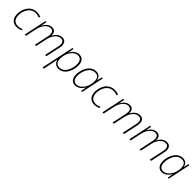

<svg xmlns="http://www.w3.org/2000/svg" viewBox="443 -2253 4200 4200"><g transform="rotate(45 2543.5 -152.5)"><path d="M246 10C301 10 343 -3 376 -20V-55C335 -36 296 -25 249 -25C107 -25 74 -152 101 -283C129 -413 209 -504 333 -504C373 -504 415 -494 445 -480L457 -515C422 -530 377 -539 337 -539C185 -539 94 -433 63 -290C30 -135 76 10 246 10Z M490 0H528L585 -265C612 -396 701 -504 792 -504C889 -504 893 -414 876 -331L805 0H843L900 -268C927 -396 1014 -504 1108 -504C1201 -504 1212 -424 1194 -343L1121 0H1160L1232 -339C1254 -442 1234 -539 1117 -539C1021 -539 955 -461 921 -397H920C922 -483 888 -539 803 -539C707 -539 644 -460 612 -399H609L634 -530H602Z M1274 234H1312L1359 13C1367 -25 1377 -79 1383 -119H1385C1401 -39 1457 10 1539 10C1672 10 1760 -108 1790 -254C1825 -419 1774 -539 1648 -539C1568 -539 1496 -492 1445 -403H1443L1468 -530H1435ZM1539 -25C1408 -25 1394 -145 1419 -268C1447 -407 1542 -504 1639 -504C1744 -504 1780 -401 1751 -261C1722 -126 1650 -25 1539 -25Z M2051 10C2130 10 2205 -42 2255 -128H2257L2233 0H2265L2377 -530H2346L2317 -416H2315C2303 -473 2266 -539 2168 -539C2032 -539 1942 -422 1911 -274C1876 -112 1927 10 2051 10ZM2059 -25C1957 -25 1921 -129 1950 -268C1979 -403 2054 -504 2167 -504C2298 -505 2308 -382 2282 -260C2253 -125 2157 -25 2059 -25Z M2651 10C2706 10 2748 -3 2781 -20V-55C2740 -36 2701 -25 2654 -25C2512 -25 2479 -152 2506 -283C2534 -413 2614 -504 2738 -504C2778 -504 2820 -494 2850 -480L2862 -515C2827 -530 2782 -539 2742 -539C2590 -539 2499 -433 2468 -290C2435 -135 2481 10 2651 10Z M2895 0H2933L2990 -265C3017 -396 3106 -504 3197 -504C3294 -504 3298 -414 3281 -331L3210 0H3248L3305 -268C3332 -396 3419 -504 3513 -504C3606 -504 3617 -424 3599 -343L3526 0H3565L3637 -339C3659 -442 3639 -539 3522 -539C3426 -539 3360 -461 3326 -397H3325C3327 -483 3293 -539 3208 -539C3112 -539 3049 -460 3017 -399H3014L3039 -530H3007Z M3728 0H3766L3823 -265C3850 -396 3939 -504 4030 -504C4127 -504 4131 -414 4114 -331L4043 0H4081L4138 -268C4165 -396 4252 -504 4346 -504C4439 -504 4450 -424 4432 -343L4359 0H4398L4470 -339C4492 -442 4472 -539 4355 -539C4259 -539 4193 -461 4159 -397H4158C4160 -483 4126 -539 4041 -539C3945 -539 3882 -460 3850 -399H3847L3872 -530H3840Z M4733 10C4812 10 4887 -42 4937 -128H4939L4915 0H4947L5059 -530H5028L4999 -416H4997C4985 -473 4948 -539 4850 -539C4714 -539 4624 -422 4593 -274C4558 -112 4609 10 4733 10ZM4741 -25C4639 -25 4603 -129 4632 -268C4661 -403 4736 -504 4849 -504C4980 -505 4990 -382 4964 -260C4935 -125 4839 -25 4741 -25Z"/></g></svg>

Font: Noto Sans ExtraLight
Style: Italic
Weight: 200
Italic angle: -12°
Designer: Monotype Design Team
Foundry: Monotype Imaging Inc.
Version: Version 2.013